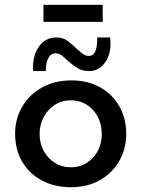

<svg xmlns="http://www.w3.org/2000/svg" viewBox="-20 -770 589 800"><path d="M43 -213Q43 -276 73 -326.5Q103 -377 156 -406Q209 -435 277 -435Q346 -435 397.5 -406Q449 -377 477.5 -326.5Q506 -276 506 -213Q506 -150 477 -99.5Q448 -49 396.5 -19.5Q345 10 275 10Q209 10 156.5 -17Q104 -44 73.5 -94.5Q43 -145 43 -213ZM145 -212Q145 -173 162 -141.5Q179 -110 208.5 -91.5Q238 -73 274 -73Q331 -73 367.5 -113Q404 -153 404 -212Q404 -271 367.5 -311.5Q331 -352 274 -352Q237 -352 208 -333Q179 -314 162 -282Q145 -250 145 -212ZM353 -474Q320 -474 299 -488.5Q278 -503 260 -519Q249 -530 237 -539Q225 -548 211 -548Q192 -548 181 -527Q170 -506 171 -474H118Q114 -533 140.5 -573.5Q167 -614 216 -614Q242 -614 261 -600Q280 -586 296 -570Q310 -557 323 -547Q336 -537 350 -537Q370 -537 378 -558.5Q386 -580 385 -614H439Q446 -550 419.5 -512Q393 -474 353 -474ZM161 -750H408V-679H161Z"/></svg>

Font: Reem Kufi Ink
Style: Regular
Weight: 400
Designer: Khaled Hosny
Version: Version 1.7